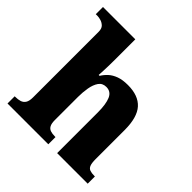

<svg xmlns="http://www.w3.org/2000/svg" viewBox="-197 -917 1075 1075"><g transform="rotate(45 340.0 -380.0)"><path d="M20 0V-57H25Q46 -57 62 -62Q78 -67 87.5 -81.5Q97 -96 97 -125V-644Q97 -670 84.5 -682Q72 -694 56.5 -698.5Q41 -703 30 -703H16V-760H272V-606Q272 -581 271.5 -556Q271 -531 270 -509.5Q269 -488 268 -474H275Q288 -495 306.5 -512Q325 -529 353.5 -539.5Q382 -550 424 -550Q507 -550 548 -504.5Q589 -459 589 -358V-128Q589 -98 595 -82.5Q601 -67 615 -62Q629 -57 651 -57H655V0H413V-322Q413 -387 398 -422Q383 -457 346 -457Q316 -457 300.5 -434.5Q285 -412 279 -377Q273 -342 273 -305V-122Q273 -95 280.5 -81Q288 -67 302.5 -62Q317 -57 339 -57H343V0Z"/></g></svg>

Font: Noto Serif Hebrew ExtraBold
Style: Regular
Weight: 800
Version: Version 2.003